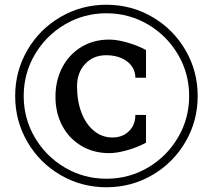

<svg xmlns="http://www.w3.org/2000/svg" viewBox="-20 -706 898 810"><path d="M44 -301Q44 -406 95.5 -494.5Q147 -583 235.5 -634.5Q324 -686 429 -686Q534 -686 622.5 -634.5Q711 -583 762.5 -494.5Q814 -406 814 -301Q814 -196 762.5 -107.5Q711 -19 622.5 32.5Q534 84 429 84Q324 84 235.5 32.5Q147 -19 95.5 -107.5Q44 -196 44 -301ZM429 48Q524 48 604 1Q684 -46 731 -126Q778 -206 778 -301Q778 -396 731 -476Q684 -556 604 -603Q524 -650 429 -650Q334 -650 254 -603Q174 -556 127 -476Q80 -396 80 -301Q80 -206 127 -126Q174 -46 254 1Q334 48 429 48ZM441 -539Q474 -539 517.5 -526.5Q561 -514 596 -495V-378H551Q551 -420 516.5 -446.5Q482 -473 427 -473Q374 -473 339.5 -436.5Q305 -400 305 -342Q305 -279 324 -230Q343 -181 377 -153.5Q411 -126 454 -126Q497 -126 524 -152.5Q551 -179 551 -221H596V-104Q561 -85 517.5 -72.5Q474 -60 441 -60Q375 -60 323.5 -90.5Q272 -121 243 -175Q214 -229 214 -298Q214 -367 243 -422Q272 -477 323.5 -508Q375 -539 441 -539Z"/></svg>

Font: Wittgenstein
Style: Regular
Weight: 400
Designer: Jörg Drees
Foundry: Jörg Drees
Version: Version 1.003;Glyphs 3.1.2 (3151)